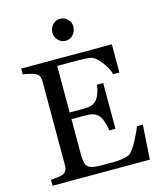

<svg xmlns="http://www.w3.org/2000/svg" viewBox="-131 -1003 915 1097"><g transform="rotate(-15 326.5 -455.0)"><path d="M630.4 -204.1 617.2 0H42V-34.7Q56.6 -35.6 81.1 -38.8Q105.5 -42 112.8 -45.4Q128.4 -52.7 134.5 -64.5Q140.6 -76.2 140.6 -94.2V-592.3Q140.6 -608.4 135.3 -620.8Q129.9 -633.3 112.8 -641.1Q99.6 -647.5 77.4 -652.3Q55.2 -657.2 42 -658.2V-692.9H578.1V-525.9H541.5Q531.7 -563 499.3 -604.7Q466.8 -646.5 437.5 -650.4Q422.4 -652.3 401.4 -653.3Q380.4 -654.3 353.5 -654.3H244.6V-378.9H322.8Q360.4 -378.9 377.7 -386Q395 -393.1 408.2 -409.7Q418.9 -423.8 426.5 -447.5Q434.1 -471.2 436.5 -492.2H473.1V-221.2H436.5Q434.6 -244.6 426 -270.8Q417.5 -296.9 408.2 -308.6Q393.1 -327.6 373.8 -333.5Q354.5 -339.4 322.8 -339.4H244.6V-131.3Q244.6 -100.1 249 -82Q253.4 -64 266.1 -54.7Q278.8 -45.4 300.8 -42.7Q322.8 -40 363.3 -40Q379.4 -40 405.8 -40Q432.1 -40 450.2 -42Q468.8 -43.9 488.5 -49.1Q508.3 -54.2 516.6 -63Q539.1 -86.4 563.7 -134Q588.4 -181.6 595.2 -204.1ZM392.1 -848.6Q392.1 -820.8 373.8 -800.5Q355.5 -780.3 328.6 -780.3Q303.7 -780.3 285.4 -799.3Q267.1 -818.4 267.1 -844.2Q267.1 -871.1 285.4 -890.6Q303.7 -910.2 328.6 -910.2Q356.4 -910.2 374.3 -891.8Q392.1 -873.5 392.1 -848.6Z"/></g></svg>

Font: UniBurma_GGSerif
Style: Book
Weight: 400
Designer: Victor San Kho Lin (for Burmese only and related typography optimization with it)
Foundry: http://www.unimm.org
Version: 2.0